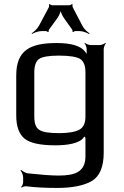

<svg xmlns="http://www.w3.org/2000/svg" viewBox="-20 -706 609 946"><path d="M60 -334V-137C60 -83 74 -45 101 -23C128 -1 178 10 253 10C304 10 373 3 394 -31C395 -33 401 -32 401 -33L397 -34C397 -33 401 -28 401 -26V64C401 140 351 159 269 159C233 159 182 155 116 148C105 146 90 137 84 131L81 134C87 140 94 156 94 168V192C94 200 89 211 84 215L87 218C91 214 103 211 111 212C151 217 201 220 261 220C338 220 395 208 434 185C472 161 491 115 491 46V-464C491 -473 497 -488 502 -493L500 -495C495 -490 480 -484 471 -484H427C418 -484 403 -490 398 -495L396 -493C401 -488 407 -473 407 -464V-457C407 -449 407 -436 409 -429L413 -430C411 -437 403 -446 398 -453C377 -480 330 -494 259 -494C128 -494 60 -458 60 -334ZM401 -131C401 -99 391 -78 371 -67C350 -56 317 -50 272 -50C223 -50 190 -55 174 -66C157 -76 149 -98 149 -131V-350C149 -382 157 -404 172 -415C187 -426 220 -432 270 -432C323 -432 359 -426 376 -415C393 -403 401 -381 401 -350V-131ZM187 -553H206C209 -553 215 -550 216 -548L220 -550C219 -552 220 -559 222 -561L263 -617C272 -630 281 -651 281 -663H277C277 -651 286 -630 295 -617L335 -561C337 -559 338 -552 337 -550L341 -548C342 -550 348 -553 351 -553H370C387 -553 409 -545 419 -538L421 -542C411 -548 393 -564 386 -579L339 -669C337 -673 336 -682 338 -684L335 -686C333 -684 325 -680 321 -680H238C234 -680 226 -684 225 -686L221 -684C223 -682 222 -673 220 -669L172 -579C164 -564 146 -548 136 -542L138 -539C148 -545 170 -553 187 -553Z"/></svg>

Font: Gamestation Storm
Style: Regular
Weight: 400
Designer: Jonas Hecksher
Foundry: Jonas Hecksher, Playtypeª, e-types AS
Version: Version 1.003